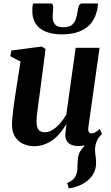

<svg xmlns="http://www.w3.org/2000/svg" viewBox="-20 -812 623 1081"><path d="M367.5 248.5 358 218.5Q380 209.5 392 197.8Q404 186 409.5 169.5Q416 154 416 133.2Q416 112.5 418 90.5Q419 55 436.5 33.2Q454 11.5 468 -6.5L543.5 -48.5Q528.5 -30 521.8 -9.2Q515 11.5 515 34Q515.5 48.5 518.2 68Q521 87.5 521 105.5Q521 136.5 507.8 162.5Q494.5 188.5 469 208Q448.5 224 423 234.2Q397.5 244.5 367.5 248.5ZM171.5 11Q139 11 111 -1.8Q83 -14.5 65.5 -40.8Q48 -67 47.5 -108.5Q47.5 -125 49.5 -146.2Q51.5 -167.5 54.2 -191.5Q57 -215.5 60.5 -239Q64 -262.5 67 -283L95.5 -465.5L38 -495.5L44 -527.5L214.5 -550L236.5 -536.5L204 -286.5Q201 -266 198 -243.5Q195 -221 192.2 -199.8Q189.5 -178.5 187.5 -160.8Q185.5 -143 185.5 -131.5Q185.5 -108.5 190.5 -94.2Q195.5 -80 206 -73.8Q216.5 -67.5 233 -67.5Q255.5 -67.5 278 -82Q300.5 -96.5 320 -119.5Q339.5 -142.5 353.5 -167.5L406 -543H540.5L477.5 -96Q475 -78 480.2 -69.5Q485.5 -61 495 -61Q504.5 -61 515.2 -66.5Q526 -72 541.5 -86.5L554.5 -58.5Q546.5 -47 528 -30.8Q509.5 -14.5 482.5 -2.2Q455.5 10 422.5 10Q385 10 367 -5.8Q349 -21.5 347.5 -47.5Q347.5 -51 348 -58.2Q348.5 -65.5 349.5 -74.5Q350.5 -83.5 351.8 -93.2Q353 -103 354 -111L352.5 -111.5Q339 -89 321.5 -67Q304 -45 281.5 -27.5Q259 -10 231.8 0.5Q204.5 11 171.5 11ZM264.5 -792.5Q275 -792.5 277.5 -784Q280 -775.5 279 -762Q279 -753.5 277.8 -743Q276.5 -732.5 276.5 -723.5Q275 -694 288.5 -676.2Q302 -658.5 335.5 -658.5Q368 -658.5 384.2 -671.2Q400.5 -684 407.2 -705.5Q414 -727 417.5 -752Q419.5 -768.5 424.8 -780.5Q430 -792.5 442.5 -792.5H531Q531.5 -788 531.2 -783.5Q531 -779 530 -772.5Q517.5 -693.5 466.2 -656Q415 -618.5 327.5 -618.5Q275.5 -618.5 237.8 -633.8Q200 -649 180 -680Q160 -711 162 -759Q162 -767.5 163 -775.8Q164 -784 166.5 -792.5Z"/></svg>

Font: Merriweather 60pt
Style: Bold Italic
Weight: 700
Italic angle: -7.8°
Version: Version 2.101